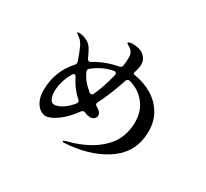

<svg xmlns="http://www.w3.org/2000/svg" viewBox="-150 -983 1299 1210"><g transform="rotate(30 500.0 -377.5)"><path d="M595 -599Q595 -593 615 -590Q681 -579 737 -545.5Q793 -512 826.5 -456.5Q860 -401 860 -328Q860 -184 751.5 -102Q643 -20 471 -2Q435 1 431 1Q422 1 422 -5Q422 -8 427.5 -10.5Q433 -13 439.5 -14.5Q446 -16 452 -18Q594 -56 675.5 -135.5Q757 -215 757 -335Q757 -415 713 -470Q669 -525 599 -544Q596 -545 591 -545Q578 -545 573 -530Q534 -412 491 -328Q487 -323 487 -316Q487 -306 498 -300L515 -289Q535 -274 535 -255Q535 -241 523.5 -231Q512 -221 494 -221Q475 -221 456 -230Q450 -233 444 -233Q434 -233 426 -222Q380 -159 330.5 -123Q281 -87 247 -87Q226 -87 205 -102.5Q184 -118 170 -148.5Q156 -179 156 -222Q156 -359 246 -459Q254 -467 254 -477Q254 -479 252 -487Q234 -539 221 -568.5Q208 -598 193 -613Q181 -624 169.5 -632Q158 -640 158 -643Q158 -647 172 -647Q184 -647 201.5 -642.5Q219 -638 234 -629Q255 -617 269 -594.5Q283 -572 299 -535Q305 -522 315 -522Q322 -522 327 -526Q406 -574 494 -589Q512 -592 515 -610Q519 -641 519 -668Q519 -688 512 -702.5Q505 -717 486 -729Q481 -732 473 -737Q465 -742 465 -746Q465 -750 476.5 -753Q488 -756 498 -756Q551 -756 580 -731Q609 -706 609 -671Q609 -653 603.5 -633Q598 -613 597 -609L595 -601ZM414 -355Q422 -350 427 -350Q437 -350 443 -363Q475 -434 498 -527Q499 -530 499 -534Q499 -543 493.5 -547Q488 -551 478 -549Q402 -534 339 -483Q330 -476 330 -467Q330 -461 333 -455Q353 -413 379 -387Q411 -357 414 -355ZM377 -252Q383 -260 383 -266Q383 -275 374 -282Q346 -307 326 -334Q307 -360 290 -393Q284 -406 276 -406Q268 -406 262 -396Q219 -324 219 -246Q219 -220 229.5 -198Q240 -176 259 -176Q281 -176 312.5 -194Q344 -212 377 -252Z"/></g></svg>

Font: Shippori Mincho B1 SemiBold
Style: Regular
Weight: 600
Designer: FONTDASU
Foundry: FONTDASU / Google Inc. / but / Adobe
Version: Version 3.110; ttfautohint (v1.8.3)